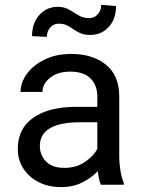

<svg xmlns="http://www.w3.org/2000/svg" viewBox="-20 -760 584 790"><path d="M395 0Q390.6 -9.8 387.5 -24.7Q384.3 -39.6 382.3 -55.7Q356.9 -28.8 318.8 -9.5Q280.8 9.8 231.9 9.8Q178.2 9.8 137.9 -11.2Q97.7 -32.2 75.4 -67.6Q53.2 -103 53.2 -147Q53.2 -231.9 117.7 -276.1Q182.1 -320.3 291 -320.3H380.4V-362.3Q380.4 -409.2 352.3 -437.3Q324.2 -465.3 269 -465.3Q217.8 -465.3 186.3 -440.2Q154.8 -415 154.8 -381.8H64.5Q64.5 -419.9 90.3 -455.8Q116.2 -491.7 163.3 -514.9Q210.4 -538.1 274.4 -538.1Q360.4 -538.1 415.5 -494.1Q470.7 -450.2 470.7 -361.3V-115.2Q470.7 -88.9 475.3 -59.1Q480 -29.3 489.3 -7.8V0ZM245.1 -69.3Q293.9 -69.3 329.8 -93.8Q365.7 -118.2 380.4 -147.9V-256.8H305.7Q228 -256.8 186 -232.7Q144 -208.5 144 -159.2Q144 -121.6 169.4 -95.5Q194.8 -69.3 245.1 -69.3ZM396.5 -740.2 457.5 -734.9Q457.5 -681.2 427 -648.7Q396.5 -616.2 352.1 -616.2Q327.1 -616.2 311 -623.3Q294.9 -630.4 282.2 -639.4Q269.5 -648.4 255.6 -655.5Q241.7 -662.6 221.2 -662.6Q200.7 -662.6 186.8 -647Q172.9 -631.3 172.9 -608.4L111.8 -611.3Q111.8 -665 142.1 -698.5Q172.4 -731.9 216.8 -731.9Q244.6 -731.9 264.2 -720.5Q283.7 -709 302.7 -697.3Q321.8 -685.5 347.7 -685.5Q368.2 -685.5 382.3 -701.4Q396.5 -717.3 396.5 -740.2Z"/></svg>

Font: Vazirmatn RD UI FD
Style: Regular
Weight: 400
Designer: Saber Rastikerdar
Foundry: Saber Rastikerdar
Version: Version 33.003